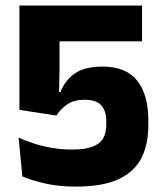

<svg xmlns="http://www.w3.org/2000/svg" viewBox="-20 -659 588 692"><path d="M254 13.5Q189.5 13.5 139.2 1.5Q89 -10.5 60.5 -23.5L47 -163Q70 -152.5 100.2 -142.5Q130.5 -132.5 166 -126.2Q201.5 -120 239.5 -120Q287 -120 314 -130.5Q341 -141 352 -160.8Q363 -180.5 363 -208.5V-222.5Q363 -260 344.5 -279.8Q326 -299.5 284.5 -299.5Q247.5 -299.5 223 -283.2Q198.5 -267 183.5 -242.5L50 -263V-639H492V-510H194.5V-409.5L193 -327.5H198Q214 -369 249.5 -394Q285 -419 349.5 -419Q434.5 -419 474.5 -368.2Q514.5 -317.5 514.5 -226.5V-205.5Q514.5 -138.5 489.5 -89.2Q464.5 -40 407.5 -13.2Q350.5 13.5 254 13.5Z"/></svg>

Font: Anek Tamil Medium
Style: Bold
Weight: 700
Version: Version 1.003